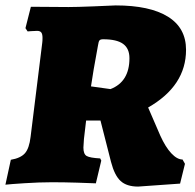

<svg xmlns="http://www.w3.org/2000/svg" viewBox="-39 -673 720 709"><path d="M271 -160 269 -128Q269 -104 281 -97Q293 -90 331 -88L335 -80L315 4Q295 3 245.5 1.5Q196 0 153 0Q107 0 52.5 3.5Q-2 7 -19 9L1 -83Q37 -89 53 -107Q69 -125 74 -168L117 -515Q118 -522 118 -533Q118 -547 113.5 -553Q109 -559 98 -559Q86 -559 76 -558Q66 -557 63 -557L55 -569L75 -648L214 -647Q244 -647 306 -649.5Q368 -652 388 -653Q514 -653 581 -611.5Q648 -570 648 -489Q648 -356 508 -276L553 -172Q572 -130 593.5 -107Q615 -84 635 -84L644 -68L626 5L471 16Q429 16 406.5 -4.5Q384 -25 371 -75L332 -228H279ZM439 -458Q439 -494 415.5 -511Q392 -528 342 -528Q332 -528 328.5 -524Q325 -520 323 -506Q304 -404 297 -354L369 -344Q439 -371 439 -458Z"/></svg>

Font: Alegreya Black
Style: Italic
Weight: 900
Italic angle: -7°
Designer: Juan Pablo del Peral
Foundry: Huerta Tipografica
Version: Version 2.007; ttfautohint (v1.6)